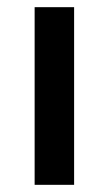

<svg xmlns="http://www.w3.org/2000/svg" viewBox="-20 -515 303 535"><path d="M76.5 0V-495H186.5V0Z"/></svg>

Font: Geologica Cursive
Style: Regular
Weight: 400
Designer: Sindre Bremnes, Frode Helland
Foundry: Monokrom Skriftforlag AS
Version: Version 1.010;gftools[0.9.28]